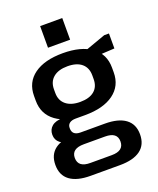

<svg xmlns="http://www.w3.org/2000/svg" viewBox="-167 -845 936 1134"><g transform="rotate(-20 301.0 -278.5)"><path d="M295 -160Q180 -160 115 -207.5Q50 -255 50 -340V-369Q50 -455 115 -502Q180 -549 295 -549Q410 -549 475 -502Q540 -455 540 -369V-340Q540 -255 475 -207.5Q410 -160 295 -160ZM203 188Q118 188 73.5 155Q29 122 29 57Q29 -7 72.5 -40Q116 -73 203 -73H387Q472 -73 516.5 -40Q561 -7 561 57Q561 122 516.5 155Q472 188 387 188ZM362 116Q438 116 438 57Q438 -1 362 -1H229Q151 -1 151 57Q151 117 229 116ZM165 -45Q122 -45 97.5 -64.5Q73 -84 73 -117Q73 -150 96.5 -169.5Q120 -189 165 -189H295V-160H236Q210 -160 196 -149Q182 -138 183 -117Q183 -95 196 -84Q209 -73 235 -73H295V-45ZM295 -243Q353 -243 384 -269Q415 -295 415 -343V-366Q415 -414 384 -440.5Q353 -467 295 -467Q238 -467 206 -440.5Q174 -414 174 -366V-343Q174 -296 206 -269.5Q238 -243 295 -243ZM411 -511 562 -565H592V-471L411 -461ZM364 -745V-609H225V-745Z"/></g></svg>

Font: Pathway Extreme 12pt SemiBold
Style: Regular
Weight: 600
Version: Version 1.001;gftools[0.9.26]